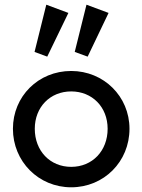

<svg xmlns="http://www.w3.org/2000/svg" viewBox="-20 -787 606 817"><path d="M283 10C422 10 531 -99 531 -239C531 -377 421 -485 283 -485C143 -485 35 -377 35 -239C35 -100 144 10 283 10ZM127 -566 181 -546 271 -732 177 -767ZM128 -239C128 -331 193 -398 283 -398C372 -398 438 -332 438 -239C438 -145 373 -77 283 -77C193 -77 128 -145 128 -239ZM298 -566 353 -546 442 -732 348 -767Z"/></svg>

Font: MV Cash
Style: Regular
Weight: 400
Designer: Rodrigo Fuenzalida
Foundry: fragTYPE
Version: Version 1.100;Glyphs 3.1.2 (3151)